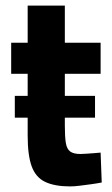

<svg xmlns="http://www.w3.org/2000/svg" viewBox="-20 -655 401 687"><path d="M33 -234V-312H320V-234ZM231 12Q176 12 142 -4Q108 -20 93.5 -59.5Q79 -99 79 -170V-391H20V-502H79V-635H212V-502H340V-391H212V-205Q212 -166 215.5 -144Q219 -122 231 -113Q243 -104 268 -104Q275 -104 289 -105Q303 -106 317 -107Q331 -108 340 -109L344 -2Q329 1 307.5 4Q286 7 265.5 9.5Q245 12 231 12Z"/></svg>

Font: Cairo Play
Style: Bold
Weight: 700
Version: Version 3.119